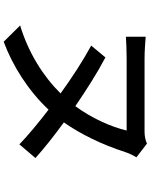

<svg xmlns="http://www.w3.org/2000/svg" viewBox="92 -853 816 1040"><g transform="rotate(90 500.0 -333.0)"><path d="M836 -117C785 -163 717 -217 643 -271C706 -361 762 -474 804 -604C812 -628 823 -649 832 -664L758 -721C741 -713 717 -708 694 -708H296C255 -708 208 -712 179 -714V-607C208 -609 258 -611 296 -611H687C667 -526 620 -421 555 -333C466 -394 373 -453 291 -496L227 -419C306 -376 398 -317 486 -253C393 -159 266 -79 118 -34L206 55C336 7 471 -78 574 -188C647 -132 713 -77 762 -30Z"/></g></svg>

Font: Source Han Sans KR Medium
Style: Regular
Weight: 500
Designer: Ryoko NISHIZUKA (kana & ideographs); Paul D. Hunt (Latin, Greek & Cyrillic); Wenlong ZHANG (bopomofo); Sandoll Communica
Foundry: Adobe Systems Incorporated
Version: Version 1.001;PS 1.001;hotconv 1.0.78;makeotf.lib2.5.61930